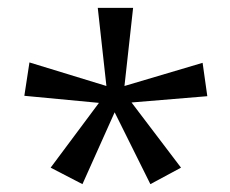

<svg xmlns="http://www.w3.org/2000/svg" viewBox="-20 -780 586 489"><path d="M109 -353 190 -311 272 -494 363 -311 441 -353 315 -519 508 -535 496 -620 297 -561 319 -760H229L251 -561L55 -621L42 -536L232 -518Z"/></svg>

Font: Noto Kufi Arabic Light
Style: Regular
Weight: 300
Designer: Monotype Design Team, David Williams, Khaled Hosny
Foundry: Google LLC
Version: Version 2.109